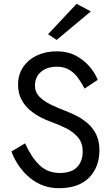

<svg xmlns="http://www.w3.org/2000/svg" viewBox="-20 -980 588 1010"><path d="M458 -920 278 -770 233 -800 383 -960ZM112 -226Q144 -154 187 -112Q230 -70 295 -70Q355 -70 385 -100.5Q415 -131 415 -183Q415 -228 390.5 -257Q366 -286 328.5 -305Q291 -324 251 -338Q225 -347 194.5 -362.5Q164 -378 137 -401Q110 -424 92.5 -457Q75 -490 75 -535Q75 -588 102 -627.5Q129 -667 175 -688.5Q221 -710 278 -710Q335 -710 378 -687.5Q421 -665 450.5 -630.5Q480 -596 494 -560L425 -514Q410 -543 391 -569.5Q372 -596 345 -612.5Q318 -629 279 -629Q227 -629 195.5 -602Q164 -575 164 -529Q164 -495 187 -471.5Q210 -448 247 -430Q284 -412 326 -396Q353 -386 384 -370Q415 -354 442 -330.5Q469 -307 486 -272.5Q503 -238 503 -190Q503 -101 448.5 -45.5Q394 10 290 10Q204 10 138.5 -43.5Q73 -97 40 -183Z"/></svg>

Font: Jost*
Style: Regular
Weight: 400
Version: Version 3.7